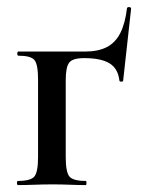

<svg xmlns="http://www.w3.org/2000/svg" viewBox="-20 -535 412 555"><path d="M32 0Q29 0 29 -6Q29 -12 32 -12Q69 -12 79.5 -25Q90 -38 90 -81V-305Q90 -349 79.5 -361.5Q69 -374 33 -374Q30 -374 30 -380Q30 -386 33 -386H226Q264 -386 289 -399Q314 -412 328 -440Q342 -468 347 -511Q348 -515 353.5 -514.5Q359 -514 359 -510L336 -302Q336 -299 330.5 -299Q325 -299 325 -303Q321 -337 296.5 -352Q272 -367 223 -367Q190 -367 180 -354Q170 -341 170 -303V-81Q170 -38 180.5 -25Q191 -12 228 -12Q230 -12 230 -6Q230 0 228 0Q207 0 182.5 -1Q158 -2 132 -2Q105 -2 79 -1Q53 0 32 0Z"/></svg>

Font: Cormorant SemiBold
Style: Regular
Weight: 600
Designer: Christian Thalmann (Catharsis Fonts)
Foundry: Catharsis Fonts
Version: Version 4.000